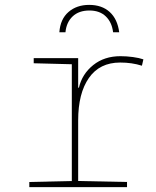

<svg xmlns="http://www.w3.org/2000/svg" viewBox="-20 -766 640 786"><path d="M100 -21 274 -25V-503L118 -507V-528H300V-407H303Q316 -463 361.5 -499.5Q407 -536 473 -536Q498 -536 524 -532.5Q550 -529 567 -523L561 -497Q520 -510 472 -510Q388 -510 344 -447Q300 -384 300 -273V-25L500 -21V0H100ZM468 -634H443Q438 -675 413 -699Q388 -723 346 -723Q303 -723 277.5 -699Q252 -675 248 -634H223Q227 -688 260.5 -717Q294 -746 345 -746Q397 -746 429 -717Q461 -688 468 -634Z"/></svg>

Font: Noto Sans Mono UI Thin
Style: Regular
Weight: 250
Monospace: yes
Designer: Monotype Design team
Foundry: Monotype Imaging Inc.
Version: Version 1.000